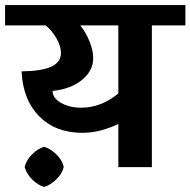

<svg xmlns="http://www.w3.org/2000/svg" viewBox="-42 -658 750 756"><path d="M688 -558H556V0H424V-170Q351 -135 282 -135Q177 -135 112.5 -200Q48 -265 43 -377Q122 -378 160 -395.5Q198 -413 198 -450Q198 -475 181.5 -505Q165 -535 138 -558H-22V-638H688ZM424 -290V-558H274Q296 -531 310.5 -495Q325 -459 325 -430Q325 -379 280.5 -343Q236 -307 165 -300Q165 -272 198 -253Q231 -234 278 -234Q356 -234 424 -290ZM209 -1Q203 26 179.5 48.5Q156 71 132 78Q107 71 84.5 48.5Q62 26 55 -1Q62 -28 84.5 -50.5Q107 -73 132 -80Q156 -73 179.5 -50.5Q203 -28 209 -1Z"/></svg>

Font: AmikoBold
Style: Bold
Weight: 700
Designer: Pablo Impallari, Rodrigo Fuenzalida, Andres Torresi
Foundry: Impallari Type
Version: Version 1.000; ttfautohint (v1.3)